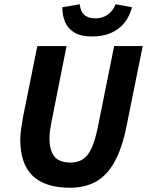

<svg xmlns="http://www.w3.org/2000/svg" viewBox="-20 -868 689 900"><path d="M308 12Q192 12 133.5 -43.5Q75 -99 75 -215Q75 -237 79.5 -266Q84 -295 88 -320L155 -652H292L221 -295Q217 -275 214.5 -256Q212 -237 212 -219Q212 -164 234.5 -135Q257 -106 312 -106Q343 -106 367 -120.5Q391 -135 408.5 -172Q426 -209 439 -274L515 -652H649L573 -276Q552 -172 516.5 -108.5Q481 -45 429.5 -16.5Q378 12 308 12ZM411 -697Q359 -697 328.5 -715.5Q298 -734 285 -765Q272 -796 272 -834L354 -848Q357 -815 375 -798.5Q393 -782 427 -782Q460 -782 484.5 -799Q509 -816 522 -848L599 -834Q587 -790 562 -759.5Q537 -729 499 -713Q461 -697 411 -697Z"/></svg>

Font: Source Sans 3
Style: Bold Italic
Weight: 700
Italic angle: -11°
Designer: Paul D. Hunt
Foundry: Adobe
Version: Version 3.052;hotconv 1.1.0;makeotfexe 2.6.0